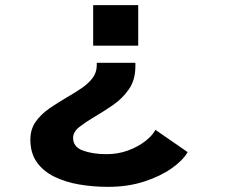

<svg xmlns="http://www.w3.org/2000/svg" viewBox="-20 -520 894 746"><path d="M517 -342.5H342V-500H517ZM506 -276V-262Q506 -209.5 481 -173.5Q456 -137.5 419.5 -112.2Q383 -87 348.5 -67Q314 -46.5 289 -27.2Q264 -8 264 16Q264 51 302.2 65Q340.5 79 393.5 79Q438.5 79 477.2 64.8Q516 50.5 544 28.8Q572 7 584 -15.5L709 71Q691 103 647 134Q603 165 539.8 185.5Q476.5 206 400.5 206Q342 206 287.8 196.8Q233.5 187.5 190.5 166.2Q147.5 145 122.8 109.8Q98 74.5 98 22.5Q98 -18 118.8 -47.2Q139.5 -76.5 172 -98.8Q204.5 -121 238.5 -141Q269 -158.5 295.8 -176.5Q322.5 -194.5 339.2 -216.2Q356 -238 356 -266.5V-276Z"/></svg>

Font: Trispace SemiExpanded
Style: Bold
Weight: 700
Width: 6
Designer: Tyler Finck
Foundry: Etcetera Type Company
Version: Version 1.210; ttfautohint (v1.8.3)